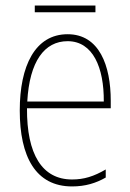

<svg xmlns="http://www.w3.org/2000/svg" viewBox="-20 -660 468 690"><path d="M323 -640H105V-616H323ZM223 -537C106 -537 51 -423 51 -263C51 -97 108 10 239 10C287 10 325 -2 360 -22V-51C317 -26 282 -15 239 -15C131 -15 76 -106 77 -271H378V-298C378 -424 337 -537 223 -537ZM223 -512C314 -512 354 -417 353 -295H78C86 -440 140 -512 223 -512Z"/></svg>

Font: Noto Sans Sinhala UI Condensed Thin
Style: Regular
Weight: 100
Width: 3
Designer: Jelle Bosma - Monotype Design Team
Foundry: Monotype Imaging Inc.
Version: Version 2.006